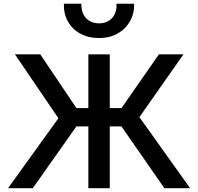

<svg xmlns="http://www.w3.org/2000/svg" viewBox="-20 -984 1036 1004"><path d="M22 0 285.5 -365.5 58 -700H190.5L379.5 -419H442V-700H554V-419H615.5L811 -700H939.5L709 -371.5L974 0H839.5L615 -323H554V0H442V-323H379.5L151.5 0ZM498 -785Q442.5 -785 400.2 -808Q358 -831 335.2 -871.5Q312.5 -912 314 -964.5H406Q404 -918.5 429.2 -890.2Q454.5 -862 498 -862Q541.5 -862 566.5 -890.2Q591.5 -918.5 589 -964.5H681.5Q682.5 -912.5 659.2 -872Q636 -831.5 594.2 -808.2Q552.5 -785 498 -785Z"/></svg>

Font: Geologica
Style: Regular
Weight: 400
Designer: Sindre Bremnes, Frode Helland
Foundry: Monokrom Skriftforlag AS
Version: Version 1.010; ttfautohint (v1.8.4.7-5d5b);gftools[0.9.28]